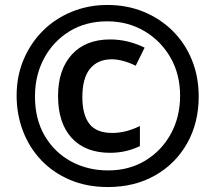

<svg xmlns="http://www.w3.org/2000/svg" viewBox="-20 -744 868 774"><path d="M415 10Q330 10 262 -19Q194 -48 146 -98.5Q98 -149 72.5 -216Q47 -283 47 -359Q47 -437 75 -503.5Q103 -570 152.5 -619.5Q202 -669 269 -696.5Q336 -724 413 -724Q492 -724 559 -696.5Q626 -669 676 -619.5Q726 -570 753.5 -502.5Q781 -435 781 -355Q781 -249 734.5 -166.5Q688 -84 605.5 -37Q523 10 415 10ZM416 -57Q501 -57 566.5 -97Q632 -137 669 -205Q706 -273 706 -358Q706 -445 667 -512.5Q628 -580 561.5 -619Q495 -658 412 -658Q326 -658 260.5 -618Q195 -578 158 -509.5Q121 -441 121 -355Q121 -264 160 -197Q199 -130 266 -93.5Q333 -57 416 -57ZM424 -128Q324 -128 269 -188Q214 -248 214 -357Q214 -463 269.5 -524Q325 -585 424 -585Q495 -585 563 -552L527 -479Q501 -492 476 -498.5Q451 -505 431 -505Q374 -505 343 -467Q312 -429 312 -353Q312 -281 340.5 -244.5Q369 -208 433 -208Q487 -208 544 -236V-155Q517 -142 487 -135Q457 -128 424 -128Z"/></svg>

Font: Noto Sans Tamil ExtraCondensed ExtraBold
Style: Regular
Weight: 800
Width: 2
Designer: Jelle Bosma - Monotype Design Team
Foundry: Monotype Imaging Inc.
Version: Version 2.004; ttfautohint (v1.8.4.7-5d5b)